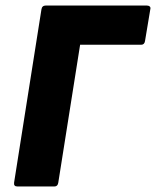

<svg xmlns="http://www.w3.org/2000/svg" viewBox="-20 -675 565 695"><path d="M43 0Q29 0 31 -14L130 -641Q132 -655 146 -655H511Q518 -655 522 -651.5Q526 -648 524 -641L505 -527Q503 -513 491 -513H270L191 -14Q189 0 177 0Z"/></svg>

Font: Sofia Sans Black
Style: Italic
Weight: 900
Italic angle: -9°
Version: Version 4.100-B